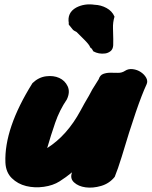

<svg xmlns="http://www.w3.org/2000/svg" viewBox="-20 -823 700 887"><path d="M130 -439Q158 -466 192.5 -470.5Q227 -475 253.5 -463Q280 -451 292.5 -424.5Q305 -398 289 -364Q255 -314 235 -256Q215 -198 198 -139Q290 -197 352 -312Q370 -346 391 -381L406 -409L436 -457Q442 -476 457 -481.5Q472 -487 489.5 -487Q507 -487 525 -486.5Q543 -486 558 -496Q573 -506 593.5 -503.5Q614 -501 630.5 -490Q647 -479 655.5 -463.5Q664 -448 657 -433Q615 -343 542 -98Q525 -43 510 -6Q485 25 447 36Q409 47 375.5 42.5Q342 38 322 19.5Q302 1 313 -27Q285 -4 255 15Q225 34 182.5 40Q140 46 101 36.5Q62 27 34.5 0Q7 -27 5 -72Q-1 -230 130 -439ZM298 -715Q289 -764 332 -788Q370 -808 417 -801Q446 -800 472 -786Q498 -772 509 -746Q501 -720 502 -692Q504 -632 503 -614Q502 -596 491 -587Q480 -578 466 -576Q436 -572 411 -586Q406 -596 402 -600Q398 -601 396 -606Q392 -617 370 -639L334 -675Q319 -682 315 -688Q307 -697 298 -709L297 -714Z"/></svg>

Font: Knewave
Style: Regular
Weight: 400
Designer: Tyler Finck
Foundry: Tyler Finck
Version: Version 1.001